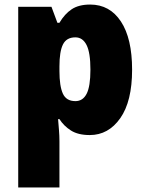

<svg xmlns="http://www.w3.org/2000/svg" viewBox="-20 -583 639 843"><path d="M376 -563Q462 -563 511 -488.5Q560 -414 560 -277Q560 -138 508 -64Q456 10 374 10Q323 10 291.5 -10Q260 -30 241 -60H235Q237 -35 239 -11Q241 13 241 37V240H60V-553H206L232 -483H241Q264 -522 295 -542.5Q326 -563 376 -563ZM311 -419Q272 -419 256.5 -388Q241 -357 241 -292V-271Q241 -205 256 -172Q271 -139 311 -139Q344 -139 360.5 -171.5Q377 -204 377 -277Q377 -352 360 -385.5Q343 -419 311 -419Z"/></svg>

Font: Noto Sans SemiCondensed Black
Style: Regular
Weight: 900
Width: 4
Designer: Monotype Design Team
Foundry: Monotype Imaging Inc.
Version: Version 2.013; ttfautohint (v1.8.4.7-5d5b)